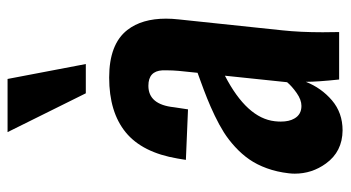

<svg xmlns="http://www.w3.org/2000/svg" viewBox="-222 -664 895 490"><g transform="rotate(-90 225.0 -418.5)"><path d="M232.4 -646.5 133.3 -846.2H269L307.1 -646.5ZM137.7 8.8Q83.5 8.3 53.2 -33.7Q27.3 -69.3 27.3 -113.3Q27.3 -121.1 28.3 -128.9Q31.7 -158.7 41 -184.3Q50.3 -210 63.7 -229.2Q77.1 -248.5 95.5 -265.4Q113.8 -282.2 132.8 -294.2Q151.9 -306.2 175.3 -317.4Q198.7 -328.6 219.5 -336.9Q240.2 -345.2 264.6 -354Q277.8 -358.9 284.7 -361.3L289.6 -409.2Q291 -425.3 291 -438.5Q291 -445.3 291 -451.2Q290 -468.8 280.3 -477.8Q270.5 -486.8 251.5 -486.8Q203.6 -486.8 196.8 -421.4L191.4 -385.7L62.5 -391.1Q63 -394 64.2 -401.9Q65.4 -409.7 65.9 -412.1Q81.1 -502.4 132.8 -544.7Q184.6 -586.9 272.5 -586.9Q357.9 -586.9 394 -540.5Q422.9 -503.4 422.9 -441.9Q422.9 -426.3 420.9 -408.7L393.1 -145Q388.2 -99.1 388.2 -42Q388.2 -21.5 388.7 0H267.6Q261.7 -55.2 261.7 -85Q246.1 -45.4 214.4 -18.3Q182.6 8.8 137.7 8.8ZM200.2 -96.2Q215.8 -96.2 233.2 -108.4Q250.5 -120.6 260.7 -132.8L277.3 -291.5Q168.9 -235.4 161.1 -164.1Q160.2 -156.2 160.2 -148.9Q160.2 -127.4 168 -114.3Q178.2 -96.2 200.2 -96.2Z"/></g></svg>

Font: Oswald
Style: Medium
Weight: 500
Designer: Vernon Adams
Foundry: Vernon Adams
Version: 3.0; ttfautohint (v0.94.23-7a4d-dirty) -l 8 -r 50 -G 150 -x 